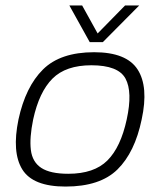

<svg xmlns="http://www.w3.org/2000/svg" viewBox="-20 -676 603 706"><path d="M310 -521 235 -656H282L339 -553L440 -656H492L358 -521ZM221 10Q101 10 62 -53Q23 -116 48 -237Q74 -357 138 -420.5Q202 -484 326 -484Q445 -484 486 -420.5Q527 -357 501 -237Q476 -116 412 -53Q348 10 221 10ZM231 -37Q326 -37 375 -86Q424 -135 446 -237Q468 -338 441.5 -387Q415 -436 316 -436Q222 -436 173 -387Q124 -338 102 -237Q88 -169 93.5 -124.5Q99 -80 132 -58.5Q165 -37 231 -37Z"/></svg>

Font: Kanit ExtraLight
Style: Italic
Weight: 275
Italic angle: -12°
Designer: Katatrad Team
Foundry: CadsonDemak
Version: Version 2.000; ttfautohint (v1.8.3)